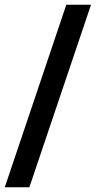

<svg xmlns="http://www.w3.org/2000/svg" viewBox="-27 -731 417 812"><path d="M97.2 61H-6.8L253.4 -710.9H357.9Z"/></svg>

Font: Vazirmatn RD UI
Style: Bold
Weight: 700
Designer: Saber Rastikerdar
Foundry: Saber Rastikerdar
Version: Version 33.003